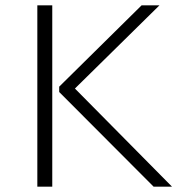

<svg xmlns="http://www.w3.org/2000/svg" viewBox="-20 -700 700 720"><path d="M120 -680H176V0H120ZM625 0H556L202 -355V-375L511 -680H578L261 -368Z"/></svg>

Font: Martel Sans ExtraLight
Style: Regular
Weight: 275
Designer: Dan Reynolds and Mathieu Réguer
Foundry: Dan Reynolds and Mathieu Réguer
Version: Version 1.002; ttfautohint (v1.1) -l 5 -r 5 -G 72 -x 0 -D la